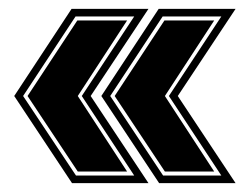

<svg xmlns="http://www.w3.org/2000/svg" viewBox="-20 -468 562 432"><path d="M338 -56 208 -252 337 -448H510L380 -252L510 -56ZM347 -73H478L360 -252L478 -431H346L228 -252ZM351 -82 238 -252 350 -422H462L351 -252L462 -82ZM142 -56 12 -252 141 -448H314L184 -252L314 -56ZM151 -73H282L164 -252L282 -431H150L32 -252ZM155 -82 42 -252 154 -422H266L155 -252L266 -82Z"/></svg>

Font: Alumni Sans Collegiate One
Style: Regular
Weight: 400
Designer: Robert E. Leuschke
Foundry: Robert E. Leuschke
Version: Version 1.100